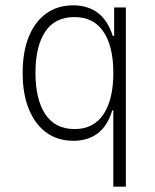

<svg xmlns="http://www.w3.org/2000/svg" viewBox="-20 -520 583 720"><path d="M405 180V-106H401Q383 -47 346 -19.5Q309 8 255 8Q197 8 154.5 -22.5Q112 -53 88.5 -110Q65 -167 65 -246Q65 -326 88 -382.5Q111 -439 153.5 -469.5Q196 -500 255 -500Q309 -500 346.5 -472Q384 -444 403 -385H408V-492H452V180ZM260 -36Q331 -36 368 -91.5Q405 -147 405 -247Q405 -346 368 -401Q331 -456 259 -456Q186 -456 149.5 -401Q113 -346 113 -247Q113 -147 150 -91.5Q187 -36 260 -36Z"/></svg>

Font: Nunito Sans 7pt Condensed ExtraLight
Style: Regular
Weight: 250
Width: 3
Designer: Vernon Adams
Foundry: Vernon Adams
Version: Version 3.101;gftools[0.9.27]